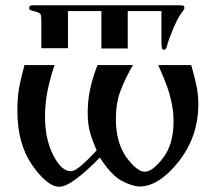

<svg xmlns="http://www.w3.org/2000/svg" viewBox="-20 -698 818 729"><path d="M593 -656H465V-514H365V-656H238V-515H137V-618Q137 -636 134.5 -642.5Q132 -649 118 -653Q104 -657 97.5 -659Q91 -661 91 -667Q91 -675 94.5 -676.5Q98 -678 115 -678H652Q672 -678 676 -676.5Q680 -675 680 -668V-666Q680 -663 676.5 -659Q673 -655 664 -641.5Q655 -628 640 -595Q619 -545 615 -527Q611 -509 603 -509Q596 -509 594.5 -517Q593 -525 593 -541ZM73 -451H187Q172 -407 161.5 -358Q151 -309 151 -254Q151 -170 182 -109Q213 -48 249 -48Q266 -48 297 -77Q313 -91 325 -104Q337 -117 347 -127Q332 -161 322.5 -193Q313 -225 313 -270Q313 -313 321 -354Q329 -395 350 -451H485Q454 -398 437 -352Q420 -306 420 -246Q420 -158 459 -102Q500 -46 530 -46Q559 -46 599 -98Q639 -150 639 -237Q639 -278 629 -319Q620 -363 589 -432L581 -451H706Q716 -417 724.5 -379.5Q733 -342 733 -302Q733 -179 658 -84Q583 10 510 10Q484 10 443 -11Q403 -32 359 -100Q313 -52 271.5 -20.5Q230 11 205 11Q160 11 103 -70Q46 -151 46 -277Q46 -328 52 -361Q58 -396 73 -451Z"/></svg>

Font: Pochaevsk
Style: Regular
Weight: 400
Version: Version 1.210; ttfautohint (v1.8.4.7-5d5b)